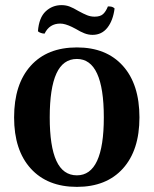

<svg xmlns="http://www.w3.org/2000/svg" viewBox="-20 -715 600 749"><path d="M35 -257Q35 -386 99.5 -458Q164 -530 280 -530Q395 -530 459.5 -458Q524 -386 524 -257Q524 -129 459.5 -57.5Q395 14 280 14Q165 14 100 -57.5Q35 -129 35 -257ZM385 -257Q385 -485 280 -485Q226 -485 200 -428Q174 -371 174 -257Q174 -144 200 -87.5Q226 -31 280 -31Q385 -31 385 -257ZM341 -579Q325 -579 309.5 -585Q294 -591 276 -602Q273 -604 260.5 -610Q248 -616 236.5 -619.5Q225 -623 215 -623Q173 -623 154 -584H152Q147 -584 139.5 -586.5Q132 -589 128 -593Q132 -646 158 -670.5Q184 -695 220 -695Q237 -695 251.5 -689.5Q266 -684 286 -672Q306 -661 320 -655.5Q334 -650 349 -650Q371 -650 382 -660Q393 -670 401 -690Q411 -690 416.5 -688.5Q422 -687 427 -682Q421 -635 399 -607Q377 -579 341 -579Z"/></svg>

Font: Arima Madurai Black
Style: Regular
Weight: 900
Designer: Joana Correia and Natanael Gama
Foundry: NDISCOVER
Version: Version 1.020